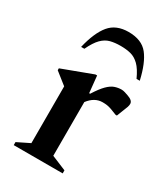

<svg xmlns="http://www.w3.org/2000/svg" viewBox="-176 -790 766 873"><g transform="rotate(30 206.5 -353.5)"><path d="M41 0V-16L106 -48V-346L44 -395V-405L202 -464H211L220 -376H225Q249 -414 268 -433Q287 -452 304.5 -458Q322 -464 340 -464Q348 -464 358 -461Q368 -458 376 -455Q406 -445 406 -427Q406 -419 403 -410L380 -351H373L342 -363Q328 -368 317.5 -369.5Q307 -371 294 -371Q252 -371 221 -330V-48L298 -16V0ZM83 -540Q103 -624 137.5 -665.5Q172 -707 237 -707Q306 -707 339 -665.5Q372 -624 391 -540H374Q355 -582 334.5 -602Q314 -622 290.5 -628Q267 -634 237 -634Q207 -634 183.5 -628Q160 -622 140 -602Q120 -582 100 -540Z"/></g></svg>

Font: Spectral SemiBold
Style: Regular
Weight: 600
Designer: Jean-Baptiste Levee
Foundry: Production Type
Version: Version 2.001